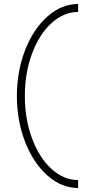

<svg xmlns="http://www.w3.org/2000/svg" viewBox="-20 -776 540 966"><path d="M373 129.9V169.9Q289.6 169.9 218.5 106.9Q147.5 43.9 106.2 -62.7Q64.9 -169.4 64.9 -293Q64.9 -416.5 106.2 -523.2Q147.5 -629.9 218.5 -692.9Q289.6 -755.9 373 -755.9V-715.8Q300.8 -715.8 239.3 -659.9Q177.7 -604 141.4 -506.6Q105 -409.2 105 -293Q105 -176.8 141.4 -79.3Q177.7 18.1 239.3 74Q300.8 129.9 373 129.9Z"/></svg>

Font: Steps Mono
Style: Regular
Weight: 400
Width: 3
Version: Version 1.000;PS 001.000;hotconv 1.0.70;makeotf.lib2.5.58329